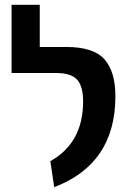

<svg xmlns="http://www.w3.org/2000/svg" viewBox="-20 -761 545 797"><path d="M205 16 189 -92Q325 -168 325 -340Q325 -402 300.5 -430Q276 -458 211 -458H28V-741H145V-566H255Q368 -566 413.5 -515Q459 -464 459 -361Q459 -81 205 16Z"/></svg>

Font: FiraGO Medium
Style: Regular
Weight: 500
Designer: bBox Type
Foundry: bBox Type GmbH
Version: Version 1.001;PS 001.001;hotconv 1.0.88;makeotf.lib2.5.64775